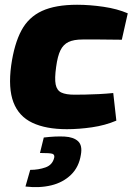

<svg xmlns="http://www.w3.org/2000/svg" viewBox="-20 -531 564 807"><path d="M304 -511Q357 -511 415 -502.5Q473 -494 517 -475L492 -364Q441 -365 399 -365Q357 -365 327 -365Q290 -365 268 -354.5Q246 -344 234 -319.5Q222 -295 216 -250Q209 -201 214 -176Q219 -151 238 -142Q257 -133 293 -133Q312 -133 338.5 -133.5Q365 -134 395.5 -135.5Q426 -137 456 -140L469 -24Q422 -4 367 4Q312 12 261 12Q173 12 116 -15Q59 -42 36.5 -101Q14 -160 27 -256Q40 -347 70 -403Q100 -459 156.5 -485Q213 -511 304 -511ZM164 47Q214 41 251.5 43Q289 45 308 62.5Q327 80 320 119Q312 171 278.5 203.5Q245 236 195.5 248Q146 260 87 253L107 183Q142 183 171.5 172.5Q201 162 208 131Q210 119 200.5 115.5Q191 112 148 112Z"/></svg>

Font: Exo 2 ExtraBold
Style: Italic
Weight: 800
Italic angle: -8°
Designer: Natanael Gama
Foundry: Natanael Gama
Version: Version 2.010